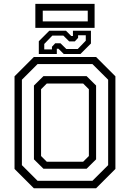

<svg xmlns="http://www.w3.org/2000/svg" viewBox="-20 -1004 693 1024"><path d="M160.5 0 57.5 -103V-597L160.5 -700H492.5L595.5 -597V-103L492.5 0ZM229.5 -141.5H423.5L454 -172V-528L423.5 -558.5H229.5L199 -528V-172ZM180.2 -39.8H473L556.8 -123.2V-578.8L473 -662.2H180.2L96.8 -578.8V-123.2ZM211.8 -104 161 -154.2V-547.8L211.8 -598H441.8L492.5 -547.8V-154.2L441.8 -104ZM187 -716V-784L243 -840H332L360 -812H369V-840H465V-772L409 -716H320L292 -744H283V-716ZM216 -740.5H257V-754.5L274.5 -773.2H302.5L334 -742.5H394.5L437.5 -787V-816H396.5V-802L379 -783.2H349L318 -814H259L216 -769.5ZM168.5 -855.5V-983.5H484.5V-855.5ZM208 -890H448V-947H208Z"/></svg>

Font: Tourney Thin
Style: Regular
Weight: 100
Designer: Tyler Finck
Foundry: Etcetera Type Co
Version: Version 1.015